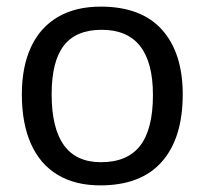

<svg xmlns="http://www.w3.org/2000/svg" viewBox="-20 -540 618 580"><path d="M283 20Q207 20 154 -12Q101 -44 73.5 -105.5Q46 -167 46 -255Q46 -338 73.5 -397.5Q101 -457 154.5 -488.5Q208 -520 284 -520Q407 -520 469.5 -450Q532 -380 532 -255Q532 -123 469 -51.5Q406 20 283 20ZM285 -50Q365 -50 403.5 -100Q442 -150 442 -253Q442 -351 403.5 -400.5Q365 -450 287 -450Q210 -450 173 -402.5Q136 -355 136 -255Q136 -153 173 -101.5Q210 -50 285 -50Z"/></svg>

Font: Moderustic
Style: Regular
Weight: 400
Designer: Tural Alisoy
Foundry: TAFT Foundry
Version: Version 2.120